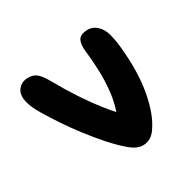

<svg xmlns="http://www.w3.org/2000/svg" viewBox="-105 -792 910 910"><g transform="rotate(45 350.0 -336.5)"><path d="M138.8 -82.8Q92.4 -82.8 72.4 -107.5Q52.4 -132.2 59.4 -165.6Q65.4 -194 84 -208.7Q102.6 -223.4 146.2 -235Q216 -252.4 284 -274.8Q352 -297.2 413.6 -323.9Q475.2 -350.6 525.8 -380.2L511.8 -317.6Q485.4 -344.2 449.8 -365.1Q414.2 -386 370.3 -402.4Q326.4 -418.8 275.5 -430.9Q224.6 -443 167.8 -451.4Q127.8 -456.8 109.4 -472.4Q91 -488 97.6 -523.6Q103.8 -555 129.9 -572.3Q156 -589.6 190.6 -589.6Q215.4 -589.6 234.5 -587.8Q253.6 -586 280.8 -581Q344.8 -570.2 401.8 -553.3Q458.8 -536.4 506.2 -514.1Q553.6 -491.8 590.9 -465.4Q628.2 -439 653.4 -408.4Q668.2 -390.4 673.1 -372.7Q678 -355 674.4 -335.2Q671 -318.6 659.7 -302.8Q648.4 -287 622.4 -268.8Q582.4 -241.4 531.1 -215.9Q479.8 -190.4 424.9 -167.7Q370 -145 317 -126.9Q264 -108.8 219.8 -96.4Q191 -88.4 173 -85.6Q155 -82.8 138.8 -82.8Z"/></g></svg>

Font: Shantell Sans Light
Style: Italic
Weight: 300
Italic angle: -11°
Designer: Stephen Nixon, Anya Danilova, Shantell Martin
Foundry: Arrow Type
Version: Version 1.008;[ac192a2d6]